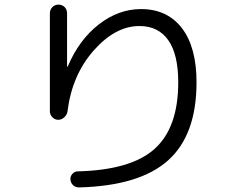

<svg xmlns="http://www.w3.org/2000/svg" viewBox="-20 -777 1040 840"><path d="M198.2 -290V-718.8Q198.2 -734.4 209 -745.6Q219.7 -756.8 235.8 -756.8Q252 -756.8 262.7 -746.1Q273.4 -735.4 273.4 -718.8V-486.3Q273.4 -485.4 274.4 -485.4Q276.4 -485.4 276.4 -486.3Q326.2 -603.5 412.6 -670.4Q499 -737.3 596.7 -737.3Q711.9 -737.3 775.9 -653.8Q839.8 -570.3 839.8 -417Q839.8 -186.5 715.3 -75.2Q590.8 36.1 325.2 43Q310.5 43 299.8 33.2Q289.1 23.4 288.1 7.8Q287.1 -5.9 296.9 -16.6Q306.6 -27.3 321.3 -27.3Q553.7 -33.2 656.7 -126Q759.8 -218.8 759.8 -417Q759.8 -539.1 716.3 -601.1Q672.9 -663.1 589.8 -663.1Q484.4 -663.1 389.6 -555.7Q294.9 -448.2 275.4 -290Q273.4 -275.4 261.7 -264.2Q250 -252.9 234.9 -252.9Q219.7 -252.9 209 -264.2Q198.2 -275.4 198.2 -290Z"/></svg>

Font: Rounded Mgen+ 1mn regular
Style: Regular
Weight: 400
Designer: [Source Han Sans]
Ryoko NISHIZUKA  (kana & ideographs); Paul D. Hunt (Latin, Greek & Cyrillic); Wenlong ZHANG  (bopomofo
Version: Version 1.059.20150602